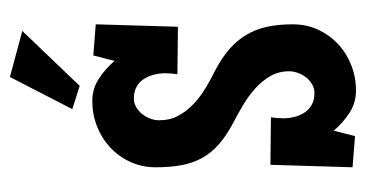

<svg xmlns="http://www.w3.org/2000/svg" viewBox="-192 -519 723 379"><g transform="rotate(-90 169.5 -329.5)"><path d="M311 -113.3Q311 -85.9 300.5 -63.2Q290 -40.5 272 -23.7Q253.9 -6.8 230.2 2.4Q206.5 11.7 180.2 11.7Q155.8 11.7 135.7 -1.5Q115.7 -14.6 101.1 -32.2L90.3 9.8L28.8 4.9L33.7 -157.2L127.4 -156.2Q126.5 -150.4 126 -144Q125.5 -137.7 125.5 -131.8Q125.5 -120.1 128.4 -109.1Q131.3 -98.1 137.2 -89.4Q143.1 -80.6 152.6 -75.4Q162.1 -70.3 175.3 -70.3Q184.6 -70.3 192.6 -75Q200.7 -79.6 206.3 -86.9Q211.9 -94.2 215.1 -103Q218.3 -111.8 218.3 -120.1Q218.3 -141.1 208.7 -157.5Q199.2 -173.8 184.6 -187Q169.9 -200.2 152.3 -210.7Q134.8 -221.2 118.7 -229.5Q92.3 -243.2 75 -258.3Q57.6 -273.4 47.4 -291.7Q37.1 -310.1 33 -332.5Q28.8 -355 28.8 -383.8Q28.8 -410.6 39.3 -433.6Q49.8 -456.5 67.9 -473.4Q85.9 -490.2 109.6 -499.5Q133.3 -508.8 159.7 -508.8Q184.1 -508.8 204.1 -495.6Q224.1 -482.4 238.8 -464.8L249.5 -506.8L311 -502L306.2 -339.8L212.4 -340.8Q213.4 -346.7 213.9 -353Q214.4 -359.4 214.4 -365.2Q214.4 -377 211.4 -387.9Q208.5 -398.9 202.6 -407.7Q196.8 -416.5 187.3 -421.6Q177.7 -426.8 164.6 -426.8Q155.3 -426.8 147.5 -422.1Q139.6 -417.5 133.8 -410.2Q127.9 -402.8 124.8 -394Q121.6 -385.3 121.6 -377Q121.6 -355.5 130.6 -338.9Q139.6 -322.3 153.6 -309.1Q167.5 -295.9 184.8 -285.4Q202.1 -274.9 219.2 -266.6Q244.6 -253.4 262 -238.3Q279.3 -223.1 290.3 -204.6Q301.3 -186 306.2 -163.6Q311 -141.1 311 -113.3ZM297.9 -647 189.5 -533.7 143.6 -548.3 207 -671.4Z"/></g></svg>

Font: Maiden Orange
Style: Regular
Weight: 400
Designer: Astigmatic (AOETI)
Foundry: Astigmatic (AOETI)
Version: Version 1.000